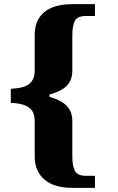

<svg xmlns="http://www.w3.org/2000/svg" viewBox="-20 -780 570 924"><path d="M329 124Q239 124 193 83.5Q147 43 147 -26V-196Q147 -233 131.5 -251Q116 -269 90 -276.5Q64 -284 32 -285V-353Q64 -354 90 -361Q116 -368 131.5 -387Q147 -406 147 -441V-613Q147 -683 193 -721.5Q239 -760 329 -760H437V-703H394Q352 -703 340 -679Q328 -655 328 -609V-439Q328 -396 302.5 -368.5Q277 -341 218 -325V-314Q275 -298 301.5 -270Q328 -242 328 -199V-28Q328 17 340 41.5Q352 66 394 66H437V124Z"/></svg>

Font: Noto Serif Gujarati ExtraBold
Style: Regular
Weight: 800
Version: Version 2.102